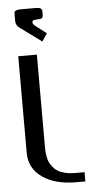

<svg xmlns="http://www.w3.org/2000/svg" viewBox="-56 -825 403 858"><g transform="rotate(-5 146.0 -396.0)"><path d="M41.5 -771Q41.5 -779.3 42.7 -782.7Q43.9 -786.1 50.8 -788.8Q57.6 -791.5 72.8 -791.5H135.3Q146.5 -791.5 153.3 -790Q160.2 -788.6 162.8 -784.9Q165.5 -781.2 166 -778.8Q166.5 -776.4 166.5 -771V-760.3Q166.5 -748 161.4 -743.9Q156.2 -739.7 135.3 -739.7Q117.7 -739.7 117.7 -729Q117.7 -722.7 126 -714.4L177.7 -674.8L154.8 -639.6L55.2 -712.4Q42.5 -723.6 41.5 -739.7ZM125 -583.5V-172.9Q125 -159.7 125.5 -149.9Q126 -140.1 128.7 -125.5Q131.3 -110.8 136.2 -100.3Q141.1 -89.8 150.4 -78.1Q159.7 -66.4 172.4 -58.8Q185.1 -51.3 205.1 -46.4Q225.1 -41.5 250 -41.5H291.5V0H250Q156.2 0 98.9 -40.3Q41.5 -80.6 41.5 -149.9V-583.5Z"/></g></svg>

Font: Gputeks
Style: Regular
Weight: 500
Version: Version 0.9